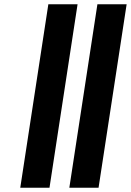

<svg xmlns="http://www.w3.org/2000/svg" viewBox="-20 -880 614 900"><path d="M75 0H212L343.6 -860H206.6ZM305 0H442L573.6 -860H436.6Z"/></svg>

Font: Sztylet
Style: BdObl
Weight: 700
Foundry: Cannot Into Space Fonts, PlusOne Fonts
Version: Version 0.12